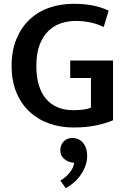

<svg xmlns="http://www.w3.org/2000/svg" viewBox="-20 -660 667 1009"><path d="M366 -640Q423 -640 468.5 -631Q514 -622 551 -604L525 -518Q490 -535 453 -542.5Q416 -550 378 -550Q336 -550 298.5 -537Q261 -524 232.5 -495.5Q204 -467 187.5 -422.5Q171 -378 171 -314Q171 -201 221.5 -141Q272 -81 366 -81Q425 -81 458 -94V-250H349V-342H574V-28Q534 -11 483 -0.5Q432 10 366 10Q298 10 238.5 -11Q179 -32 135 -73Q91 -114 66 -174.5Q41 -235 41 -314Q41 -393 66 -454Q91 -515 134.5 -556.5Q178 -598 237.5 -619Q297 -640 366 -640ZM353 193Q331 188 314 172Q297 156 297 129Q297 103 314 84Q331 65 362 65Q374 65 387.5 70Q401 75 412.5 86.5Q424 98 431 116Q438 134 438 160Q438 186 429 211Q420 236 404.5 258.5Q389 281 368.5 299Q348 317 326 329L297 289Q324 274 345 248.5Q366 223 370 196Z"/></svg>

Font: Mukta SemiBold
Style: Regular
Weight: 600
Designer: Girish Dalvi and Yashodeep Gholap
Foundry: Ek Type
Version: Version 2.538;PS 1.002;hotconv 16.6.51;makeotf.lib2.5.65220;